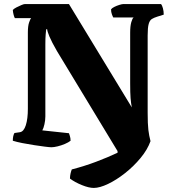

<svg xmlns="http://www.w3.org/2000/svg" viewBox="-20 -724 871 944"><path d="M441 200Q417 200 382.5 186Q348 172 324 154Q324 141 327 128.5Q330 116 333 109Q395 93 452 71.5Q509 50 558 27V19L260 -473Q234 -518 223 -544.5Q212 -571 212 -580H207Q206 -571 204.5 -553.5Q203 -536 203 -505V-152Q203 -133 198.5 -113Q194 -93 188 -83L319 -69Q320 -66 323.5 -55.5Q327 -45 327 -32Q317 -24 299.5 -16.5Q282 -9 263.5 -4.5Q245 0 233 0Q224 0 200.5 -3Q177 -6 147.5 -10.5Q118 -15 90 -20.5Q62 -26 43 -32Q43 -56 51 -70L78 -74Q97 -77 107 -108.5Q117 -140 117 -189V-564Q117 -596 123 -613.5Q129 -631 133 -635H53Q50 -640 47 -651Q44 -662 43 -675Q48 -681 60.5 -687.5Q73 -694 85 -699Q97 -704 102 -704H319L628 -196Q624 -217 622 -241.5Q620 -266 620 -316V-563Q620 -596 625.5 -615Q631 -634 637 -638H537Q534 -643 530 -654Q526 -665 526 -678Q530 -684 542 -690Q554 -696 567 -700Q580 -704 586 -704H772Q777 -698 781 -683.5Q785 -669 785 -652L753 -642Q737 -637 726.5 -630.5Q716 -624 711 -606Q706 -588 706 -550V-170Q706 -114 709.5 -85Q713 -56 720 -30Q705 12 671 53Q637 94 594.5 127.5Q552 161 511 180.5Q470 200 441 200Z"/></svg>

Font: Texturina Black
Style: Regular
Weight: 900
Designer: Guillermo Torres Carreño
Foundry: Omnibus-Type
Version: Version 1.002; ttfautohint (v1.8.3)